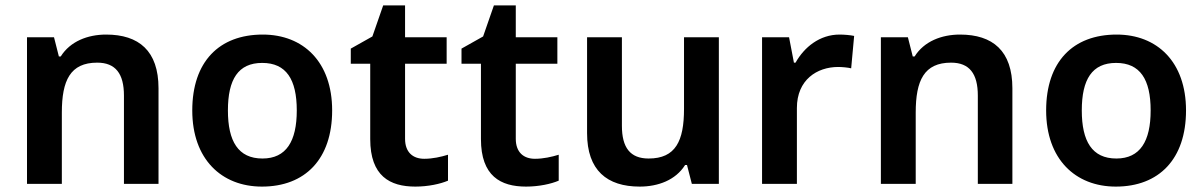

<svg xmlns="http://www.w3.org/2000/svg" viewBox="-20 -681 4460 711"><path d="M373 -553C305 -553 240 -528 205 -472H198L180 -543H80V0H209V-264C209 -383 240 -449 340 -449C408 -449 439 -408 439 -327V0H567V-354C567 -493 494 -553 373 -553Z M1210 -272C1210 -452 1103 -553 953 -553C791 -553 692 -452 692 -272C692 -92 800 10 950 10C1110 10 1210 -92 1210 -272ZM824 -272C824 -387 862 -448 951 -448C1040 -448 1079 -387 1079 -272C1079 -158 1040 -94 952 -94C862 -94 824 -158 824 -272Z M1551 -93C1509 -93 1480 -117 1480 -167V-445H1634V-543H1480V-661H1399L1359 -546L1279 -501V-445H1351V-166C1351 -29 1424 10 1518 10C1566 10 1611 0 1639 -12V-108C1613 -100 1582 -93 1551 -93Z M1961 -93C1919 -93 1890 -117 1890 -167V-445H2044V-543H1890V-661H1809L1769 -546L1689 -501V-445H1761V-166C1761 -29 1834 10 1928 10C1976 10 2021 0 2049 -12V-108C2023 -100 1992 -93 1961 -93Z M2642 -543H2513V-278C2513 -159 2482 -94 2382 -94C2314 -94 2283 -134 2283 -215V-543H2154V-188C2154 -50 2228 10 2349 10C2417 10 2482 -14 2517 -70H2524L2542 0H2642Z M3089 -553C3015 -553 2958 -506 2926 -449H2920L2902 -543H2802V0H2931V-281C2931 -385 3005 -433 3084 -433C3098 -433 3120 -431 3132 -428L3143 -548C3129 -551 3106 -553 3089 -553Z M3535 -553C3467 -553 3402 -528 3367 -472H3360L3342 -543H3242V0H3371V-264C3371 -383 3402 -449 3502 -449C3570 -449 3601 -408 3601 -327V0H3729V-354C3729 -493 3656 -553 3535 -553Z M4372 -272C4372 -452 4265 -553 4115 -553C3953 -553 3854 -452 3854 -272C3854 -92 3962 10 4112 10C4272 10 4372 -92 4372 -272ZM3986 -272C3986 -387 4024 -448 4113 -448C4202 -448 4241 -387 4241 -272C4241 -158 4202 -94 4114 -94C4024 -94 3986 -158 3986 -272Z"/></svg>

Font: Noto Sans Balinese SemiBold
Style: Regular
Weight: 600
Designer: Aditya Bayu, David Williams
Foundry: David Williams
Version: Version 2.005